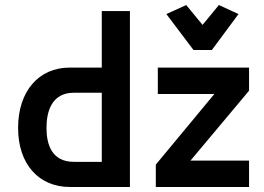

<svg xmlns="http://www.w3.org/2000/svg" viewBox="-20 -744 1049 764"><path d="M750 -545H823L929 -688L851 -724L786 -645L721 -724L642 -688ZM608 -475V-370H833L600 -89V0H971V-105H738L971 -383V-475ZM52 -235C52 -91 134 0 258 0H497V-700H385V-475H257C134 -475 52 -381 52 -235ZM165 -235C165 -301 186 -375 274 -375H385V-100H274C186 -100 165 -169 165 -235Z"/></svg>

Font: Mint Spirit No2
Style: Bold
Weight: 700
Designer: HARENDAL Hirwen
Foundry: Arkandis Digital Foundry.
Version: Version 1.004;FFEdit